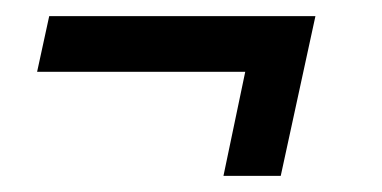

<svg xmlns="http://www.w3.org/2000/svg" viewBox="-20 -303 474 238"><path d="M257 -85 284 -214H26L41 -283H371L328 -85Z"/></svg>

Font: Saira Ultra Condensed Medium
Style: Italic
Weight: 500
Width: 1
Italic angle: -12°
Designer: Hector Gatti with collaboration of the Omnibus-Type team
Foundry: Omnibus-Type
Version: Version 1.001; ttfautohint (v1.8)